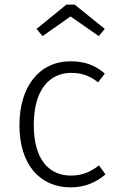

<svg xmlns="http://www.w3.org/2000/svg" viewBox="-20 -799 509 830"><path d="M164 -643 285 -728 407 -643 433 -674 303 -779H267L138 -674ZM285 -534C151 -534 64 -426 64 -258C64 -88 152 11 286 11C345 11 395 -10 436 -45L408 -84C371 -56 336 -40 287 -40C192 -40 126 -109 126 -259C126 -410 193 -484 288 -484C336 -484 370 -470 404 -443L433 -481C389 -519 344 -534 285 -534Z"/></svg>

Font: FiraGO Light
Style: Regular
Weight: 300
Designer: bBox Type
Foundry: bBox Type GmbH
Version: Version 1.001;PS 001.001;hotconv 1.0.88;makeotf.lib2.5.64775